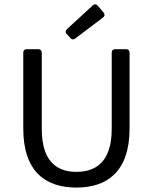

<svg xmlns="http://www.w3.org/2000/svg" viewBox="-20 -851 701 882"><path d="M286.1 -695.3 303.7 -675.8C309.6 -668.9 317.4 -668 325.2 -673.8L453.1 -770.5C461.9 -777.3 461.9 -785.2 456.1 -793L428.7 -825.2C421.9 -833 413.1 -833 406.2 -826.2L288.1 -717.8C281.2 -710.9 279.3 -702.1 286.1 -695.3ZM86.9 -260.7C86.9 -59.6 192.4 10.7 331.1 10.7C468.8 10.7 575.2 -59.6 575.2 -260.7V-609.4C575.2 -619.1 569.3 -625 559.6 -625H508.8C499 -625 493.2 -619.1 493.2 -609.4V-258.8C493.2 -109.4 421.9 -61.5 331.1 -61.5C241.2 -61.5 171.9 -109.4 171.9 -258.8V-609.4C171.9 -619.1 166 -625 156.2 -625H102.5C92.8 -625 86.9 -619.1 86.9 -609.4Z"/></svg>

Font: Ed Sans Neue
Style: Regular
Weight: 400
Designer: Stephen Hutchings
Version: Version 1.004;PS 001.004;hotconv 1.0.88;makeotf.lib2.5.64775